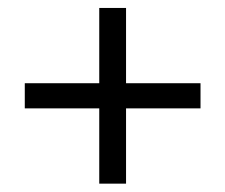

<svg xmlns="http://www.w3.org/2000/svg" viewBox="-20 -551 561 478"><path d="M227.1 -93.8V-281.2H41.7V-343.8H227.1V-531.2H293.8V-343.8H479.2V-281.2H293.8V-93.8Z"/></svg>

Font: Afacad Flux
Style: Regular
Weight: 400
Designer: Kristian Moeller
Foundry: Dicotype
Version: Version 1.100